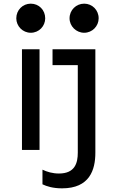

<svg xmlns="http://www.w3.org/2000/svg" viewBox="-20 -819 640 1049"><path d="M100 0H196V-550H100ZM501 15V-550H267V-463H405V15C405 71 390 129 302 129C267 129 237 120 212 108V188C235 199 269 210 319 210C470 210 501 109 501 15ZM69 -719C69 -676 104 -640 148 -640C193 -640 227 -676 227 -719C227 -764 193 -799 148 -799C104 -799 69 -764 69 -719ZM360 -719C360 -676 396 -640 440 -640C484 -640 519 -676 519 -719C519 -764 484 -799 440 -799C396 -799 360 -764 360 -719Z"/></svg>

Font: CommitMono
Style: 500Regular
Weight: 500
Monospace: yes
Designer: Eigil Nikolajsen
Foundry: Eigil Nikolajsen
Version: Version 1.143